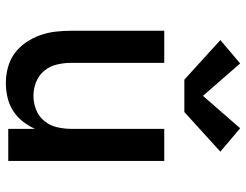

<svg xmlns="http://www.w3.org/2000/svg" viewBox="-110 -702 821 640"><g transform="rotate(90 300.0 -382.5)"><path d="M257 8Q231 8 205 1Q179 -6 158 -21.5Q137 -37 122 -59Q107 -81 98 -106Q89 -131 86 -157.5Q83 -184 83 -210V-520H190V-210Q190 -186 195.5 -162.5Q201 -139 216 -120.5Q231 -102 253.5 -93Q276 -84 300 -84Q324 -84 346.5 -93Q369 -102 384 -120.5Q399 -139 404.5 -162.5Q410 -186 410 -210V-520H517V0H410V-89Q400 -67 385 -48Q370 -29 349.5 -16Q329 -3 305 2.5Q281 8 257 8ZM354 -587H246L114 -707L192 -773L300 -649L408 -773L486 -707Z"/></g></svg>

Font: Iosevka Custom SmBdEx
Style: Regular
Weight: 600
Width: 7
Monospace: yes
Designer: Belleve Invis
Foundry: Belleve Invis
Version: Version 11.2.4; ttfautohint (v1.8.4)